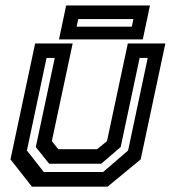

<svg xmlns="http://www.w3.org/2000/svg" viewBox="-20 -704 644 724"><path d="M100.5 0 19.5 -103 112.5 -540H254L175.5 -172L199.5 -141.5H346.5L383.5 -172L462 -540H603.5L510.5 -103L385.5 0ZM145 -55.5H369L463 -136.5L537 -485.5H506.5L435 -149.5L361.5 -86.5H165.5L115 -149.5L186.5 -485.5H155.5L81.5 -136.5ZM202.5 -555.5 229.5 -683.5H545.5L518.5 -555.5ZM269 -603.5H477L483 -632H275Z"/></svg>

Font: Tourney Thin SemiBold
Style: Italic
Weight: 600
Italic angle: -12°
Version: Version 1.015